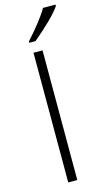

<svg xmlns="http://www.w3.org/2000/svg" viewBox="-140 -976 560 1021"><g transform="rotate(-15 140.0 -465.5)"><path d="M101.1 0V-713.9H150.9V0ZM93.3 -771V-778.8Q128.9 -817.4 164.1 -862.3Q199.2 -907.2 211.4 -931.2H280.3V-922.9Q240.7 -865.7 127.4 -771Z"/></g></svg>

Font: OpenSans-Light
Style: Regular
Weight: 300
Foundry: Ascender Corporation
Version: Version 1.10